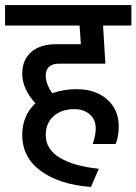

<svg xmlns="http://www.w3.org/2000/svg" viewBox="-30 -668 540 760"><path d="M-10 -648H490V-567H378L387 -416H203Q178 -416 164.5 -404Q151 -392 151 -370Q151 -335 177 -299Q222 -315 273 -315Q348 -315 394 -274.5Q440 -234 440 -168Q440 -129 428 -98H337Q349 -134 349 -160Q349 -194 325.5 -215Q302 -236 264 -236Q213 -236 182 -208Q151 -180 151 -134Q151 -77 207 -43.5Q263 -10 361 0L330 72Q206 63 132 9Q58 -45 58 -134Q58 -210 110 -259Q58 -317 58 -376Q58 -431 93.5 -462Q129 -493 192 -493H290L285 -567H-10Z"/></svg>

Font: Madhuban
Style: Regular
Weight: 400
Designer: jaikishan Patel
Foundry: MagicType
Version: Version 1.000